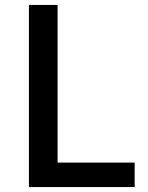

<svg xmlns="http://www.w3.org/2000/svg" viewBox="-20 -757 598 777"><path d="M97 0H525V-99H213V-737H97Z"/></svg>

Font: Noto Sans CJK TC Medium
Style: Regular
Weight: 500
Designer: Ryoko NISHIZUKA 西塚涼子 (kana, bopomofo & ideographs); Paul D. Hunt (Latin, Greek & Cyrillic); Sandoll Communications 산돌커뮤니
Foundry: Adobe
Version: Version 2.004;hotconv 1.0.118;makeotfexe 2.5.65603